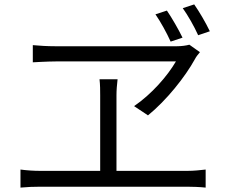

<svg xmlns="http://www.w3.org/2000/svg" viewBox="-20 -867 1040 872"><path d="M933 -725C914 -765 885 -814 862 -847L810 -830C834 -796 861 -749 880 -707ZM809 -696C790 -735 761 -785 738 -819L686 -802C710 -767 737 -718 755 -678ZM779 -588C740 -521 668 -439 589 -385L652 -343C736 -411 821 -518 865 -598C871 -610 879 -619 888 -630L840 -664C826 -660 804 -657 784 -657H230C196 -657 160 -659 129 -662V-584C129 -584 197 -588 233 -588ZM509 -91V-434C509 -458 511 -481 514 -507H432C435 -481 435 -456 435 -434V-91H162C133 -91 103 -93 73 -97V-15C104 -18 134 -19 162 -19H831C851 -19 887 -18 914 -15V-97C888 -94 861 -91 831 -91Z"/></svg>

Font: Genne Gothic Normal
Style: Regular
Weight: 350
Designer: Ryoko NISHIZUKA (kana & ideographs); Paul D. Hunt (Latin, Greek & Cyrillic); Wenlong ZHANG (bopomofo); Sandoll Communica
Foundry: Adobe Systems Incorporated
Version: Version 1.004;PS 1.004;hotconv 16.6.51;makeotf.lib2.5.65220